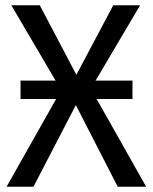

<svg xmlns="http://www.w3.org/2000/svg" viewBox="-20 -709 580 729"><path d="M535 0H427L268 -310L107 0H5L193 -333H58V-403H191L23 -689H131L270 -425L410 -689H512L343 -403H483V-333H347Z"/></svg>

Font: Fira Sans
Style: Regular
Weight: 400
Designer: bBox Type GmbH & Carrois Corporate GbR & Edenspiekermann AG
Foundry: bBox Type GmbH & Carrois Corporate GbR & Edenspiekermann AG
Version: Version 4.301